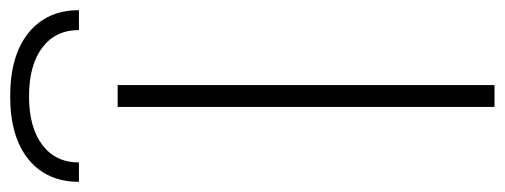

<svg xmlns="http://www.w3.org/2000/svg" viewBox="-370 -664 991 377"><g transform="rotate(-90 125.5 -475.5)"><path d="M104 -740H147V0H104ZM255 -816Q255 -862 220.5 -888Q186 -914 125 -914Q64 -914 29.5 -888Q-5 -862 -5 -816H-43Q-43 -879 1 -915Q45 -951 125 -951Q205 -951 249.5 -915Q294 -879 294 -816Z"/></g></svg>

Font: Encode Sans Wide
Style: Thin
Weight: 100
Designer: Pablo Impallari, Andres Torresi
Foundry: Pablo Impallari, Andres Torresi
Version: Version 1.000; ttfautohint (v1.00) -l 8 -r 50 -G 200 -x 14 -